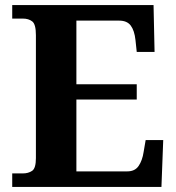

<svg xmlns="http://www.w3.org/2000/svg" viewBox="-20 -734 693 754"><path d="M28 0V-53H70Q91 -53 106 -63Q121 -73 121 -113V-596Q121 -639 106.5 -650Q92 -661 70 -661H28V-714H583L587 -530H517L512 -577Q508 -614 493.5 -633.5Q479 -653 448 -653H280V-403H517V-343H280V-61H480Q510 -61 524.5 -82.5Q539 -104 544 -137L552 -184H621L614 0Z"/></svg>

Font: Noto Serif Vithkuqi
Style: Regular
Weight: 400
Version: Version 1.005